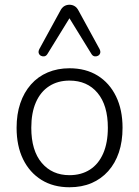

<svg xmlns="http://www.w3.org/2000/svg" viewBox="-20 -782 587 810"><path d="M273 8Q205 8 155 -23Q105 -54 77.5 -110Q50 -166 50 -243Q50 -300 65.5 -346Q81 -392 110.5 -425.5Q140 -459 181.5 -476.5Q223 -494 273 -494Q342 -494 392 -463Q442 -432 469.5 -375.5Q497 -319 497 -243Q497 -185 481.5 -139Q466 -93 436.5 -60Q407 -27 366 -9.5Q325 8 273 8ZM273 -43Q323 -43 359.5 -66.5Q396 -90 415.5 -135Q435 -180 435 -243Q435 -338 391.5 -390Q348 -442 273 -442Q224 -442 187.5 -418.5Q151 -395 131.5 -350.5Q112 -306 112 -243Q112 -147 156 -95Q200 -43 273 -43ZM400 -575Q405 -565 402.5 -557.5Q400 -550 393 -546.5Q386 -543 378.5 -544.5Q371 -546 366 -554L273 -705L180 -554Q175 -546 167.5 -544.5Q160 -543 153 -546.5Q146 -550 143.5 -557.5Q141 -565 146 -575L234 -736Q241 -750 251 -756Q261 -762 273 -762Q285 -762 295 -756Q305 -750 312 -736Z"/></svg>

Font: Nunito ExtraLight Light
Style: Regular
Weight: 300
Version: Version 3.602